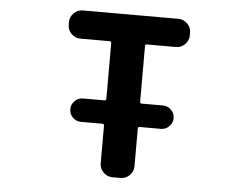

<svg xmlns="http://www.w3.org/2000/svg" viewBox="-52 -819 1104 862"><g transform="rotate(5 500.0 -388.0)"><path d="M322.3 -255.9Q300.8 -255.9 285.2 -271.5Q269.5 -287.1 269.5 -308.6Q269.5 -330.1 285.2 -345.7Q300.8 -361.3 322.3 -361.3H418.9Q426.8 -361.3 426.8 -369.1V-621.1Q426.8 -627.9 418.9 -627.9H287.1Q263.7 -627.9 246.6 -645Q229.5 -662.1 229.5 -685.5V-697.3Q229.5 -720.7 246.6 -737.8Q263.7 -754.9 287.1 -754.9H717.8Q741.2 -754.9 758.3 -737.8Q775.4 -720.7 775.4 -697.3V-685.5Q775.4 -662.1 758.3 -645Q741.2 -627.9 717.8 -627.9H586.9Q579.1 -627.9 579.1 -621.1V-369.1Q579.1 -361.3 586.9 -361.3H682.6Q704.1 -361.3 719.7 -345.7Q735.4 -330.1 735.4 -308.6Q735.4 -287.1 719.7 -271.5Q704.1 -255.9 682.6 -255.9H586.9Q579.1 -255.9 579.1 -248V-78.1Q579.1 -54.7 562 -37.6Q544.9 -20.5 521.5 -20.5H484.4Q460.9 -20.5 443.8 -37.6Q426.8 -54.7 426.8 -78.1V-248Q426.8 -255.9 418.9 -255.9Z"/></g></svg>

Font: Gen Jyuu Gothic Monospace Bold
Style: Bold
Weight: 700
Designer: [Source Han Sans]
Ryoko NISHIZUKA  (kana & ideographs); Paul D. Hunt (Latin, Greek & Cyrillic); Wenlong ZHANG  (bopomofo
Version: Version 1.002.20150607